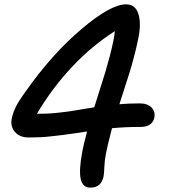

<svg xmlns="http://www.w3.org/2000/svg" viewBox="-20 -797 780 888"><path d="M397.9 70.8Q362.3 70.8 353.3 31Q344.2 -8.8 360.8 -97.2Q366.2 -126.5 382.8 -189Q374 -187.5 331.3 -181.2Q288.6 -174.8 273.4 -173.1Q258.3 -171.4 225.6 -167.5Q192.9 -163.6 167 -162.4Q141.1 -161.1 113.8 -161.1Q70.8 -161.1 49.1 -186.8Q27.3 -212.4 34.2 -248Q39.6 -275.9 53.7 -304Q67.9 -332 100.1 -376Q219.7 -545.9 355.5 -661.4Q491.2 -776.9 563 -776.9Q606.9 -776.9 620.6 -731Q634.3 -685.1 618.2 -612.8Q610.4 -574.2 598.9 -531Q587.4 -487.8 579.3 -461.9Q571.3 -436 554.4 -384.3Q537.6 -332.5 532.2 -314.9Q571.8 -318.8 627 -318.8Q662.1 -318.8 680.7 -299.8Q699.2 -280.8 693.8 -252.9Q689.9 -233.4 674.1 -221.7Q658.2 -210 630.9 -210Q559.6 -210 498 -204.1Q477.5 -125.5 470.2 -87.9Q463.9 -57.6 462.6 -24.9Q461.4 7.8 459 19Q448.2 70.8 397.9 70.8ZM504.9 -610.8Q510.3 -641.1 511.2 -652.8Q406.2 -586.4 314 -488.5Q221.7 -390.6 150.9 -271H165Q189 -271 212.9 -272.5Q236.8 -273.9 265.9 -277.6Q294.9 -281.2 311.5 -283.7Q328.1 -286.1 365.7 -292.5Q403.3 -298.8 416 -300.8Q421.4 -318.8 439.9 -377Q458.5 -435.1 466.6 -461.7Q474.6 -488.3 486.3 -532Q498 -575.7 504.9 -610.8Z"/></svg>

Font: Shantell Sans Irregular
Style: Italic
Weight: 500
Italic angle: -11.31°
Designer: Stephen Nixon, Anya Danilova, Shantell Martin
Foundry: Arrow Type
Version: Version 1.006;[9816181b4]